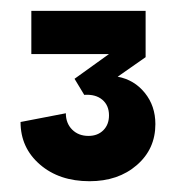

<svg xmlns="http://www.w3.org/2000/svg" viewBox="-20 -670 328 356"><path d="M146 -334Q89.8 -334 54 -365Q18.1 -396 18.1 -443.8L102.1 -460Q102.1 -441.4 113.8 -429.7Q125.5 -418 144 -418Q161.1 -418 171.6 -428.5Q182.1 -439 182.1 -456.1Q182.1 -474.6 169.7 -485.1Q157.2 -495.6 136.2 -494.1L118.2 -523.9L182.1 -569.8H38.1V-649.9H250V-564L198.2 -527.8Q229 -522 248.5 -497.8Q268.1 -473.6 268.1 -439.9Q268.1 -393.6 233.6 -363.8Q199.2 -334 146 -334Z"/></svg>

Font: Apfel Grotezk
Style: Bold
Weight: 700
Designer: Luigi Gorlero
Foundry: Collletttivo
Version: Version 2.000;FEAKit 1.0